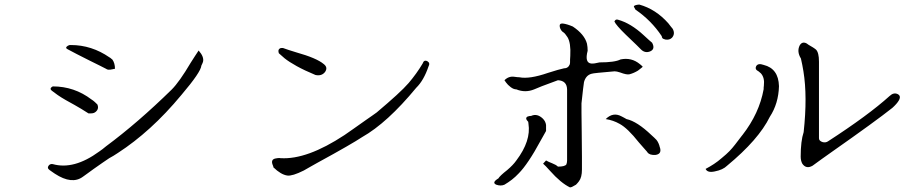

<svg xmlns="http://www.w3.org/2000/svg" viewBox="-20 -802 4040 840"><path d="M472 -499Q452 -494 444 -501Q434 -506 416.5 -515Q399 -524 374 -536Q308 -569 275 -587Q263 -593 277 -602Q284 -606 290 -605Q381 -605 459 -551Q463 -549 466 -546Q469 -543 472 -541Q483 -525 483 -501Q482 -501 479 -500.5Q476 -500 472 -499ZM343 -29Q295 7 220 -42Q216 -44 210.5 -48.5Q205 -53 197 -58Q184 -67 194 -79Q201 -86 211 -84Q303 -58 414 -139Q421 -144 428.5 -149.5Q436 -155 444 -162Q583 -265 731 -410Q765 -444 814 -527Q825 -544 833.5 -557.5Q842 -571 849 -581Q874 -553 868 -531Q867 -527 865 -523.5Q863 -520 861 -515Q859 -487 774 -387Q706 -305 636.5 -242Q567 -179 496 -133Q486 -126 476.5 -120.5Q467 -115 458 -110Q447 -103 430 -91Q413 -79 390 -63Q374 -52 362.5 -43Q351 -34 343 -29ZM399 -313Q391 -306 379 -306H367Q360 -311 335 -326Q310 -341 268 -364Q247 -376 232 -386.5Q217 -397 207 -405Q196 -413 206 -421Q210 -423 211 -424Q305 -424 380 -367Q388 -362 394.5 -356Q401 -350 406 -345Q414 -326 399 -313Z M1402 -487Q1387 -468 1360 -474Q1312 -494 1278.5 -512.5Q1245 -531 1225 -547Q1212 -558 1200 -569Q1196 -581 1200.5 -586.5Q1205 -592 1212 -592H1218Q1228 -588 1242.5 -583.5Q1257 -579 1276 -573Q1365 -548 1396 -522Q1416 -507 1402 -487ZM1309 -56Q1259 -31 1237 -34Q1209 -38 1176 -70Q1177 -71 1174 -78Q1162 -105 1187 -109Q1192 -110 1197 -110.5Q1202 -111 1208 -110Q1323 -103 1487 -211Q1503 -222 1526.5 -238.5Q1550 -255 1581 -277Q1597 -288 1609 -296.5Q1621 -305 1628 -310Q1679 -353 1714 -385Q1749 -417 1768 -439Q1785 -459 1800.5 -480.5Q1816 -502 1829 -524Q1835 -542 1850 -534Q1863 -526 1855 -512Q1834 -450 1801 -418Q1674 -264 1564 -202Q1543 -188 1494.5 -160Q1446 -132 1369 -90Q1352 -80 1337 -72Q1322 -64 1309 -56Z M2920 -637Q2909 -626 2891 -629Q2891 -629 2888 -630Q2885 -631 2880 -633Q2875 -638 2875 -644Q2829 -713 2760 -760Q2752 -774 2753 -775Q2759 -781 2777 -782Q2849 -762 2904 -700Q2909 -693 2914 -687Q2919 -681 2923 -676Q2935 -654 2920 -637ZM2824 -577Q2801 -568 2783 -587Q2781 -590 2717 -651Q2675 -692 2668 -708Q2673 -719 2683 -716Q2712 -708 2740 -691Q2768 -674 2795 -649Q2809 -636 2818.5 -627.5Q2828 -619 2833 -615Q2848 -587 2824 -577ZM2482 16Q2476 18 2474 18Q2434 -1 2386 -55Q2376 -66 2368.5 -74Q2361 -82 2356 -86L2369 -100Q2374 -97 2380.5 -94Q2387 -91 2395 -88Q2413 -81 2421 -73Q2452 -73 2458 -83Q2461 -91 2461 -100V-411Q2460 -449 2421 -451Q2377 -435 2351 -425Q2325 -415 2317 -411Q2278 -395 2239 -411Q2227 -411 2214 -421Q2201 -431 2194 -441L2187 -451Q2206 -470 2231 -466Q2238 -465 2243 -464.5Q2248 -464 2252 -464Q2296 -455 2377 -483Q2402 -491 2419.5 -496Q2437 -501 2447 -503Q2466 -503 2473 -521Q2474 -524 2474 -529Q2474 -534 2474 -541Q2474 -548 2475 -558Q2478 -614 2463 -639Q2459 -644 2455.5 -649.5Q2452 -655 2447 -659Q2433 -667 2429 -684Q2426 -701 2443 -699Q2460 -697 2486 -686Q2537 -652 2548 -611Q2551 -596 2551 -580Q2537 -527 2567 -524Q2579 -523 2603 -529Q2670 -529 2695 -542Q2743 -552 2780 -521Q2783 -519 2786 -516Q2789 -513 2792 -510Q2792 -510 2787 -505.5Q2782 -501 2771 -493Q2753 -482 2734 -477Q2722 -474 2693 -485Q2678 -490 2669 -490Q2623 -486 2597.5 -483.5Q2572 -481 2567 -479Q2543 -472 2535 -443Q2534 -436 2531 -413Q2528 -390 2524 -350Q2524 -341 2524 -309.5Q2524 -278 2525 -225Q2526 -157 2526 -115.5Q2526 -74 2526 -60Q2526 -26 2513 -9Q2510 -5 2507 -1.5Q2504 2 2500 6Q2500 6 2495.5 8.5Q2491 11 2482 16ZM2846 -124Q2821 -123 2812 -136Q2811 -137 2811 -138Q2805 -145 2796 -155Q2787 -165 2775 -179Q2726 -241 2691 -260Q2663 -276 2630 -281Q2662 -313 2699 -293Q2703 -291 2710.5 -287Q2718 -283 2721 -281Q2767 -271 2830 -211Q2833 -209 2842 -200L2852 -190Q2857 -184 2861 -175Q2865 -166 2866 -160L2868 -154Q2875 -127 2846 -124ZM2187 6Q2171 13 2151 6Q2131 -3 2158 -20Q2159 -21 2160 -21Q2167 -33 2199 -58Q2225 -80 2239 -100Q2304 -186 2292 -261Q2292 -266 2291 -269Q2275 -285 2288 -292Q2296 -295 2304 -295Q2330 -307 2355 -283Q2367 -271 2369 -255V-229Q2365 -222 2359.5 -212Q2354 -202 2346 -188Q2318 -136 2293.5 -99.5Q2269 -63 2249 -43Q2235 -28 2219.5 -16Q2204 -4 2187 6Z M3535 -77Q3507 -61 3490 -86Q3483 -99 3483 -117Q3483 -185 3496 -224Q3513 -380 3495 -490Q3493 -504 3490 -518Q3487 -532 3484 -546Q3465 -577 3479 -604Q3490 -622 3509 -612Q3513 -608 3536 -595Q3540 -593 3543.5 -590Q3547 -587 3550 -585Q3563 -572 3563 -532V-197Q3563 -185 3580 -180Q3593 -177 3603 -184Q3779 -298 3872 -382Q3890 -399 3908 -390Q3929 -379 3901 -347Q3893 -338 3884 -330Q3811 -272 3620 -138Q3595 -120 3573.5 -105Q3552 -90 3535 -77ZM3107 -52Q3075 -45 3067 -63Q3086 -73 3103.5 -84.5Q3121 -96 3137 -110Q3159 -128 3171.5 -141Q3184 -154 3196 -169.5Q3208 -185 3227 -210L3228 -211Q3302 -306 3321 -412Q3321 -414 3321 -418.5Q3321 -423 3322 -428Q3326 -462 3309 -481Q3305 -484 3302 -487Q3299 -490 3295 -492Q3282 -499 3288 -512Q3296 -527 3321 -518Q3386 -502 3388 -425Q3386 -349 3348 -291Q3299 -191 3161 -77Q3143 -59 3107 -52Z"/></svg>

Font: New Tegomin
Style: Regular
Weight: 400
Designer: Kyosuke Nagai
Version: Version 1.000